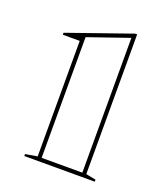

<svg xmlns="http://www.w3.org/2000/svg" viewBox="-134 -817 788 909"><g transform="rotate(20 260.0 -362.0)"><path d="M95 0V-10L155 -20V-602H70V-612L390 -724H400V-20L450 -10V0ZM175 -20H380V-699L175 -628Z"/></g></svg>

Font: Kalnia Glaze Thin
Style: Bold
Weight: 700
Version: Version 1.110